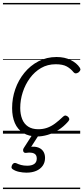

<svg xmlns="http://www.w3.org/2000/svg" viewBox="-20 -905 564 1300"><path d="M232 19Q175 19 137 -5Q99 -29 80.5 -72Q62 -115 62 -173Q62 -240 83.5 -301.5Q105 -363 145 -412Q185 -461 240.5 -490Q296 -519 363 -519Q418 -519 459 -498.5Q500 -478 520 -447Q526 -438 524 -431Q522 -424 512 -415Q501 -408 493 -408Q485 -408 478 -416Q459 -440 432 -455Q405 -470 357 -470Q302 -470 258 -444.5Q214 -419 182.5 -376Q151 -333 134 -280.5Q117 -228 117 -174Q117 -132 130 -99Q143 -66 170.5 -48Q198 -30 239 -30Q271 -30 298.5 -39.5Q326 -49 352.5 -68.5Q379 -88 408 -116Q417 -124 425 -122.5Q433 -121 440 -115Q448 -108 449 -100Q450 -92 442 -83Q411 -47 374.5 -24.5Q338 -2 301.5 8.5Q265 19 232 19ZM159 264Q135 264 109 258.5Q83 253 65 240Q57 234 58 225.5Q59 217 63 210Q69 201 75.5 199Q82 197 90 200Q104 207 122.5 212Q141 217 164 217Q195 217 212 205Q229 193 229 168Q229 143 210.5 134Q192 125 157 130Q149 131 145 128.5Q141 126 138 121Q136 114 136.5 108.5Q137 103 143 94L206 -4H251L179 108L164 94Q203 84 230 91Q257 98 271 117Q285 136 285 164Q285 195 269 217.5Q253 240 225 252Q197 264 159 264ZM0 365H523V375H0ZM0 -20H523V0H0ZM0 -505H523V-500H0ZM0 -885H523V-875H0Z"/></svg>

Font: Playwrite DK Loopet Guides
Style: Regular
Weight: 400
Designer: Veronika Burian, José Scaglione
Foundry: TypeTogether
Version: Version 1.003